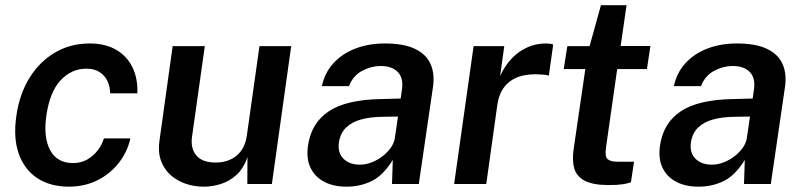

<svg xmlns="http://www.w3.org/2000/svg" viewBox="-20 -690 3010 720"><path d="M238 10Q169.5 10 121 -21.2Q72.5 -52.5 50.8 -112.2Q29 -172 41.5 -256.5Q53 -337 90.5 -397.8Q128 -458.5 186 -492.8Q244 -527 316.5 -527Q375.5 -527 416.2 -503Q457 -479 477.2 -436.5Q497.5 -394 495 -340H393Q393 -363.5 383.5 -384.8Q374 -406 354.2 -419.2Q334.5 -432.5 303.5 -432.5Q248.5 -432.5 207.8 -389.5Q167 -346.5 154 -257.5Q142 -175.5 168 -127Q194 -78.5 254 -78.5Q285 -78.5 308.8 -92.8Q332.5 -107 348 -128.2Q363.5 -149.5 369.5 -171H469Q457 -118.5 424.2 -77.5Q391.5 -36.5 343.8 -13.2Q296 10 238 10Z M744 10Q708 10 675.5 -1.2Q643 -12.5 619 -34.2Q595 -56 583.5 -88Q572 -120 578 -162.5L627.5 -517H748L700 -176.5Q694 -134.5 716 -107.5Q738 -80.5 788.5 -80.5Q835.5 -80.5 867 -106.2Q898.5 -132 905.5 -180.5L953 -517H1072L999.5 0H907.5L908 -101Q893.5 -58.5 866.8 -34.2Q840 -10 808 0Q776 10 744 10Z M1279 10Q1231 10 1196 -8.2Q1161 -26.5 1144.5 -60.8Q1128 -95 1135 -144Q1147.5 -229.5 1213.5 -273Q1279.5 -316.5 1409.5 -318.5L1482.5 -320.5L1487.5 -355.5Q1493.5 -398 1471.2 -420.5Q1449 -443 1405.5 -442.5Q1370.5 -442 1337.2 -424Q1304 -406 1288.5 -367H1187Q1197.5 -416.5 1230 -452.5Q1262.5 -488.5 1312.5 -507.8Q1362.5 -527 1423.5 -527Q1494.5 -527 1536.8 -506.5Q1579 -486 1595 -449Q1611 -412 1603.5 -362.5L1550.5 0H1450L1453 -90.5Q1417.5 -32.5 1374.2 -11.2Q1331 10 1279 10ZM1329.5 -72.5Q1351 -72.5 1372.8 -80.8Q1394.5 -89 1413.2 -103.2Q1432 -117.5 1444.8 -135Q1457.5 -152.5 1460.5 -171.5L1472.5 -253L1413 -252Q1369 -251.5 1334.2 -242Q1299.5 -232.5 1278 -211.8Q1256.5 -191 1251 -156.5Q1245.5 -117 1268 -94.8Q1290.5 -72.5 1329.5 -72.5Z M1683 0 1756 -517H1871L1855.5 -405Q1873 -443.5 1899 -470.8Q1925 -498 1957.8 -512.5Q1990.5 -527 2026.5 -527Q2035.5 -527 2043 -526Q2050.5 -525 2054.5 -522.5L2038 -406Q2033 -408.5 2025 -409.5Q2017 -410.5 2011 -410.5Q1962.5 -414.5 1927.5 -402.8Q1892.5 -391 1872 -365Q1851.5 -339 1845.5 -300.5L1803.5 0Z M2263 4Q2203.5 4 2172.8 -12.2Q2142 -28.5 2133.5 -58.5Q2125 -88.5 2131 -130L2175 -431H2094L2107.5 -517H2191L2233.5 -670.5H2329.5L2307.5 -517.5H2419L2406 -431H2294.5L2252.5 -137Q2247.5 -102.5 2258.8 -93Q2270 -83.5 2296.5 -83.5H2357.5L2346 -6.5Q2336 -2.5 2316 0.8Q2296 4 2263 4Z M2599 10Q2551 10 2516 -8.2Q2481 -26.5 2464.5 -60.8Q2448 -95 2455 -144Q2467.5 -229.5 2533.5 -273Q2599.5 -316.5 2729.5 -318.5L2802.5 -320.5L2807.5 -355.5Q2813.5 -398 2791.2 -420.5Q2769 -443 2725.5 -442.5Q2690.5 -442 2657.2 -424Q2624 -406 2608.5 -367H2507Q2517.5 -416.5 2550 -452.5Q2582.5 -488.5 2632.5 -507.8Q2682.5 -527 2743.5 -527Q2814.5 -527 2856.8 -506.5Q2899 -486 2915 -449Q2931 -412 2923.5 -362.5L2870.5 0H2770L2773 -90.5Q2737.5 -32.5 2694.2 -11.2Q2651 10 2599 10ZM2649.5 -72.5Q2671 -72.5 2692.8 -80.8Q2714.5 -89 2733.2 -103.2Q2752 -117.5 2764.8 -135Q2777.5 -152.5 2780.5 -171.5L2792.5 -253L2733 -252Q2689 -251.5 2654.2 -242Q2619.5 -232.5 2598 -211.8Q2576.5 -191 2571 -156.5Q2565.5 -117 2588 -94.8Q2610.5 -72.5 2649.5 -72.5Z"/></svg>

Font: Public Sans Thin SemiBold
Style: Italic
Weight: 600
Italic angle: -8°
Version: Version 2.001